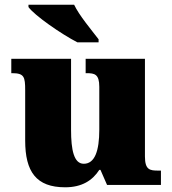

<svg xmlns="http://www.w3.org/2000/svg" viewBox="-20 -786 731 816"><path d="M309 -606H399V-619C370 -657 316 -721 295 -766H101V-756C126 -721 239 -642 309 -606ZM257 10C328 10 373 -19 402 -64H407L435 0H664V-61H652C617 -61 596 -64 596 -121V-536H344V-475H348C382 -475 402 -471 402 -417V-235C402 -145 383 -90 336 -90C294 -90 282 -149 282 -234V-536H28V-475H32C83 -475 87 -459 87 -402V-189C87 -56 134 10 257 10Z"/></svg>

Font: Noto Serif Lao Black
Style: Regular
Weight: 900
Designer: Monotype Design Team
Foundry: Monotype Imaging Inc.
Version: Version 2.003